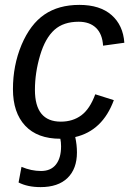

<svg xmlns="http://www.w3.org/2000/svg" viewBox="-20 -558 540 786"><path d="M229 -60Q278 -60 313 -86Q348 -112 370 -172L446 -148Q400 -23 288 3Q295 35 295 66Q295 133 256.5 170.5Q218 208 146 208Q93 208 56 189L68 125Q108 142 148 142Q188 142 209 115.5Q230 89 230 41Q230 24 227 10Q133 10 83 -43.5Q33 -97 33 -193Q33 -290 68 -374Q104 -459 162 -498.5Q220 -538 305 -538Q389 -538 436.5 -496.5Q484 -455 489 -383L402 -371Q399 -419 373 -444Q347 -469 302 -469Q240 -469 203 -436Q165 -402 144 -331Q123 -260 123 -190Q123 -60 229 -60Z"/></svg>

Font: Libra Sans Modern
Style: Italic
Weight: 400
Italic angle: -12°
Foundry: Stefan Peev, Context Ltd
Version: Version 1.000